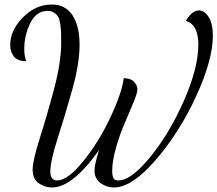

<svg xmlns="http://www.w3.org/2000/svg" viewBox="-20 -740 959 847"><path d="M25 -542Q25 -606 81 -663Q137 -720 208 -720Q269 -720 300 -672.5Q331 -625 331 -542Q331 -459 298.5 -343.5Q266 -228 234 -128.5Q202 -29 202 17Q202 56 232 56Q279 56 347.5 -29Q416 -114 466.5 -221Q517 -328 526 -395Q556 -395 571 -379.5Q586 -364 586 -346Q586 -329 568 -286L530 -196Q509 -149 492 -89.5Q475 -30 475 14Q475 35 480.5 45.5Q486 56 503 56Q558 56 642.5 -47Q727 -150 791 -295Q855 -440 855 -544Q855 -631 800 -648Q827 -694 858 -694Q882 -694 900.5 -665Q919 -636 919 -583Q919 -476 845.5 -316Q772 -156 667 -34.5Q562 87 483 87Q450 87 423.5 67.5Q397 48 397 12Q397 -15 417 -78Q300 87 210 87Q179 87 151.5 69Q124 51 124 7Q124 -31 155.5 -130Q187 -229 218.5 -347.5Q250 -466 250 -552Q250 -580 249.5 -595.5Q249 -611 246 -632.5Q243 -654 237 -665Q231 -676 219 -684Q207 -692 190 -692Q140 -692 113.5 -638Q87 -584 87 -524Q87 -491 96 -470Q59 -470 42 -490Q25 -510 25 -542Z"/></svg>

Font: DancingScriptRegular
Style: Regular
Weight: 400
Designer: Pablo Impallari
Foundry: Pablo Impallari. www.impallari.com
Version: Version 1.002